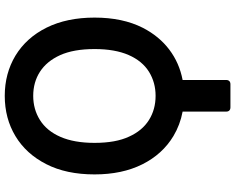

<svg xmlns="http://www.w3.org/2000/svg" viewBox="-110 -667 980 800"><g transform="rotate(-90 380.0 -267.0)"><path d="M315 185.4V3.9Q259.9 -6.4 213.1 -34.4Q137.4 -79.9 95.3 -164.1Q53.3 -248.2 53.3 -362.9Q53.3 -481.2 96.2 -564.6Q138.8 -648.1 212.7 -692.6Q286.6 -737.2 380.7 -737.2Q473.7 -737.2 547.9 -692.8Q623.2 -647 665 -562.7Q706.7 -478.3 706.7 -362.9Q706.7 -245.7 664.1 -161.9Q629.3 -94.1 573.5 -51.8Q517.8 -9.6 446.7 3.9V185.4Q446.7 193.9 442.1 198.5Q437.5 203.1 429 203.1H332.7Q324.2 203.1 319.6 198.5Q315 193.9 315 185.4ZM210.6 -219.5Q235.4 -164.4 279.7 -136.5Q323.9 -108.7 380.7 -108.7Q436.1 -108.7 480.5 -136Q525.9 -164.1 550.8 -221.1Q575.6 -278.1 575.6 -362.9Q575.6 -450.3 550.1 -506.7Q524.9 -562.1 481.2 -590.4Q437.5 -618.6 380.7 -618.6Q324.9 -618.6 280.5 -590.9Q234.7 -562.5 209.7 -505.1Q184.7 -447.8 184.7 -362.9Q184.7 -274.9 210.6 -219.5Z"/></g></svg>

Font: DeltaSans SemiBold
Style: Regular
Weight: 600
Designer: Rasmus Andersson
Foundry: rsms
Version: Version 3.012